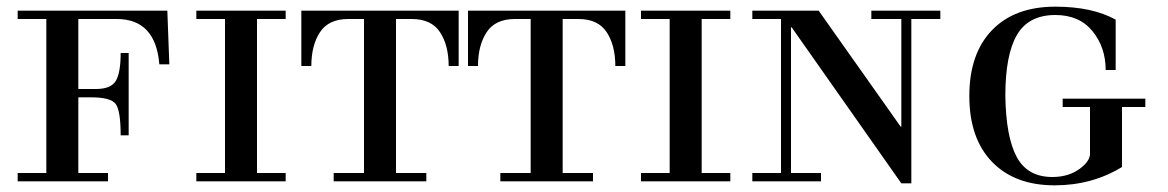

<svg xmlns="http://www.w3.org/2000/svg" viewBox="-20 -544 3504 576"><path d="M33 0V-25H119V-487H33V-512H482L488 -351H458Q447 -487 330 -487H215V-277H268Q313 -277 327.5 -301.5Q342 -326 342 -385H366V-138H342Q342 -211 327.5 -231.5Q313 -252 254 -252H215V-25H304V0ZM569 0V-25H655V-487H569V-512H837V-487H751V-25H837V0Z M981 0V-25H1072V-487H1025Q966 -487 940 -447.5Q914 -408 914 -346H884V-512H1356V-346H1326Q1326 -408 1300 -447.5Q1274 -487 1215 -487H1168V-25H1259V0Z M1481 0V-25H1572V-487H1525Q1466 -487 1440 -447.5Q1414 -408 1414 -346H1384V-512H1856V-346H1826Q1826 -408 1800 -447.5Q1774 -487 1715 -487H1668V-25H1759V0Z M1903 0V-25H1989V-487H1903V-512H2171V-487H2085V-25H2171V0Z M2237 0V-25H2323V-487H2237V-512H2436L2682 -164H2684V-487H2594V-512H2801V-487H2714V6H2684L2355 -462H2353V-25H2443V0Z M3327 -485V-334H3297Q3297 -402 3257.5 -450.5Q3218 -499 3146 -499Q3066 -499 3031 -439.5Q2996 -380 2996 -256Q2998 -132 3030.5 -72.5Q3063 -13 3137 -13Q3187 -13 3221 -39Q3250 -61 3250 -83V-223H3168V-248H3416V-223H3346V-43Q3256 12 3144 12Q3024 12 2956 -58.5Q2888 -129 2888 -256Q2888 -383 2956 -453.5Q3024 -524 3146 -524Q3257 -524 3327 -485Z"/></svg>

Font: Justus
Style: Versalitas
Weight: 400
Version: Version 001.001